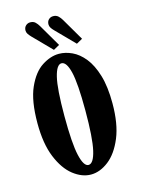

<svg xmlns="http://www.w3.org/2000/svg" viewBox="-109 -757 610 832"><g transform="rotate(-15 196.0 -341.0)"><path d="M195 11Q155 11 116.2 -19.2Q77.5 -49.5 52.5 -110.5Q27.5 -171.5 27.5 -263.5Q27.5 -364 53.5 -422.2Q79.5 -480.5 118.2 -505.5Q157 -530.5 195 -530.5Q223.5 -530.5 253.2 -516.8Q283 -503 308 -472Q333 -441 348.5 -389.8Q364 -338.5 364 -263.5Q364 -171.5 338.8 -110.5Q313.5 -49.5 274.5 -19.2Q235.5 11 195 11ZM195 -32Q217.5 -32 230 -86.2Q242.5 -140.5 242.5 -263.5Q242.5 -386 230 -437Q217.5 -488 195 -488Q173.5 -488 161 -437Q148.5 -386 148.5 -263.5Q148.5 -140.5 161 -86.2Q173.5 -32 195 -32ZM282 -552.5 202 -634Q193.5 -642.5 189 -649.8Q184.5 -657 184.5 -665Q184.5 -678.5 192.8 -686.5Q201 -694.5 213 -694.5Q227 -694.5 235.8 -686.2Q244.5 -678 250.5 -667.5L309 -567.5ZM179 -552.5 99 -634Q90.5 -643 86 -650Q81.5 -657 81.5 -665Q81.5 -678.5 90 -686.5Q98.5 -694.5 110 -694.5Q124.5 -694.5 133 -686.2Q141.5 -678 147.5 -667.5L206 -567.5Z"/></g></svg>

Font: Imbue 10pt
Style: Bold
Weight: 700
Designer: Tyler Finck
Foundry: Etcetera Type Company
Version: Version 1.102; ttfautohint (v1.8.3)